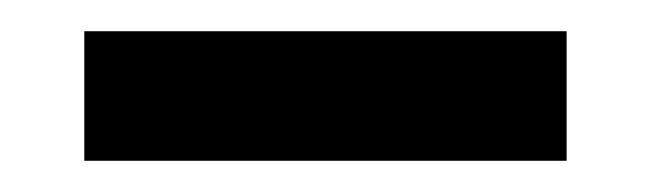

<svg xmlns="http://www.w3.org/2000/svg" viewBox="-20 -292 418 123"><path d="M34 -189V-272H343V-189Z"/></svg>

Font: Ysabeau Infant SemiBold
Style: Regular
Weight: 600
Designer: Christian Thalmann (Catharsis Fonts)
Version: Version 2.002; featfreeze: ss01,ss02,lnum